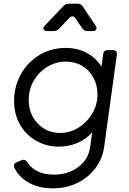

<svg xmlns="http://www.w3.org/2000/svg" viewBox="-20 -810 703 1050"><path d="M270 220Q191 220 136.5 188.5Q82 157 59 108Q49 87 72 77L98 66Q117 58 130 78Q147 106 183 125.5Q219 145 278 145Q323 145 365 128Q407 111 437 76.5Q467 42 474 -12L484 -86Q450 -48 402.5 -28Q355 -8 302 -8Q235 -8 179 -39.5Q123 -71 90 -127.5Q57 -184 57 -259Q57 -318 78 -370.5Q99 -423 137.5 -463Q176 -503 227 -525.5Q278 -548 338 -548Q404 -548 454.5 -520.5Q505 -493 535 -446L544 -514Q547 -536 569 -536H597Q622 -536 619 -510L550 -10Q541 59 501 111Q461 163 401 191.5Q341 220 270 220ZM308 -83Q364 -83 410.5 -112.5Q457 -142 485 -190Q513 -238 513 -293Q513 -344 491 -385Q469 -426 430 -449.5Q391 -473 340 -473Q286 -473 239.5 -445Q193 -417 165 -369.5Q137 -322 137 -262Q137 -211 159.5 -170.5Q182 -130 221 -106.5Q260 -83 308 -83ZM238 -640Q222 -640 218.5 -649.5Q215 -659 225 -670L327 -777Q339 -790 357 -790H404Q423 -790 433 -774L503 -669Q511 -656 506 -648Q501 -640 487 -640H459Q440 -640 430 -655L393 -709Q386 -720 376.5 -720.5Q367 -721 359 -712L303 -653Q291 -640 273 -640Z"/></svg>

Font: Pitagon Sans Text
Style: Italic
Weight: 400
Italic angle: -8°
Designer: Travis Tran
Foundry: Pitagon
Version: Version 1.001; ttfautohint (v1.8.4.7-5d5b);gftools[0.9.26]